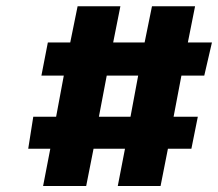

<svg xmlns="http://www.w3.org/2000/svg" viewBox="-20 -642 711 626"><path d="M120.5 -35.5 144 -157H72L88.5 -261.5H163L188 -395.5H115L136 -503.5H209L233 -621.5H372.5L349 -503.5H451.5L475.5 -621.5H616L592.5 -503.5H671L646 -395.5H571.5L546 -261.5H625L604 -157H527.5L503.5 -35.5H364L387.5 -157H285L261 -35.5ZM302.5 -261.5H405.5L430.5 -395.5H328Z"/></svg>

Font: Karla ExtraBold
Style: Italic
Weight: 800
Italic angle: -8°
Designer: Jonathan Pinhorn
Version: Version 2.004;gftools[0.9.33]